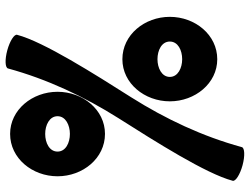

<svg xmlns="http://www.w3.org/2000/svg" viewBox="-123 -742 890 684"><g transform="rotate(-90 322.0 -400.0)"><path d="M420 -816C382 -677 320 -545 243 -423C160 -292 45 -111 20 -16C17 -6 42 10 75 19C108 28 138 27 140 16C178 -123 240 -255 317 -377C400 -508 515 -689 540 -784C543 -794 518 -810 485 -819C452 -828 422 -827 420 -816ZM337 -640C337 -730 273 -809 187 -809C100 -809 36 -730 36 -640C36 -550 100 -471 187 -471C273 -471 337 -550 337 -640ZM124 -640C124 -669 155 -684 187 -684C218 -684 250 -669 250 -640C250 -611 218 -596 187 -596C155 -596 124 -611 124 -640ZM604 -240C604 -330 540 -409 453 -409C367 -409 303 -330 303 -240C303 -150 367 -71 453 -71C540 -71 604 -150 604 -240ZM390 -240C390 -269 422 -284 453 -284C485 -284 516 -269 516 -240C516 -211 485 -196 453 -196C422 -196 390 -211 390 -240Z"/></g></svg>

Font: Nupuram
Style: Bold
Weight: 700
Designer: Santhosh Thottingal (santhosh.thottingal@gmail.com)
Foundry: SMC
Version: Version 1.000